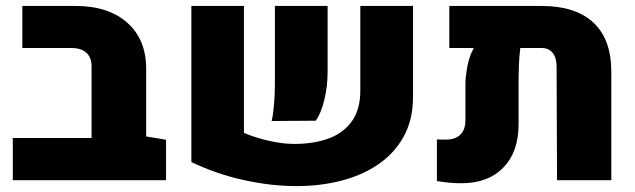

<svg xmlns="http://www.w3.org/2000/svg" viewBox="-20 -611 2153 651"><path d="M23.4 0V-143.1H290.5L475.6 -148.4L543 -137.2V0ZM290.5 -43V-386.7Q290.5 -416 272.9 -432.1Q255.4 -448.2 222.2 -448.2H55.7V-590.8H236.3Q347.7 -590.8 411.6 -533.9Q475.6 -477.1 475.6 -377.4V-43Z M807.1 -590.8V-160.6Q845.7 -144 892.3 -133.5Q939 -123 977.5 -123Q1044.4 -123 1094.7 -141.6Q1145 -160.2 1173.3 -200.2Q1201.7 -240.2 1201.7 -303.7V-590.8H1380.4V-282.2Q1380.4 -206.1 1349.4 -149.2Q1318.4 -92.3 1263.9 -54.7Q1209.5 -17.1 1137.9 1.5Q1066.4 20 984.9 20Q899.4 20 806.4 -0.5Q713.4 -21 628.9 -61.5V-590.8ZM900.9 -200.7Q905.8 -218.8 908.9 -254.2Q912.1 -289.6 912.1 -326.7V-590.8H1090.8V-367.2Q1090.8 -317.9 1079.3 -271.2Q1067.9 -224.6 1050.3 -201.7Z M1816.4 -590.8Q1931.6 -590.8 1992.2 -534.2Q2052.7 -477.5 2052.7 -368.2V0H1868.7L1867.2 -384.8Q1867.2 -415 1854 -431.6Q1840.8 -448.2 1816.9 -448.2H1744.1Q1740.7 -420.4 1739.5 -392.8Q1738.3 -365.2 1738.3 -344.7V-189.9Q1738.3 -95.7 1686.5 -42.7Q1634.8 10.3 1544.4 10.3Q1521 10.3 1502 8.3Q1482.9 6.3 1461.4 2.9V-138.2Q1468.8 -138.2 1476.6 -137.9Q1484.4 -137.7 1492.7 -137.7Q1522.9 -137.7 1540.5 -154.1Q1558.1 -170.4 1558.1 -204.6V-327.1Q1558.1 -349.6 1564.5 -384.8Q1570.8 -419.9 1586.4 -448.2H1503.4V-590.8Z"/></svg>

Font: Heebo Black
Style: Regular
Weight: 900
Designer: Oded Ezer
Foundry: Ezer Type House
Version: Version 3.100